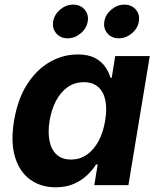

<svg xmlns="http://www.w3.org/2000/svg" viewBox="-20 -783 671 812"><path d="M215.4 9.1Q152.8 9.1 107.7 -23.5Q62.6 -56 43.6 -118.8Q24.5 -181.6 39.4 -272.2Q55.1 -365.7 95.7 -428Q136.3 -490.2 192 -521.5Q247.7 -552.7 308.2 -552.7Q354.4 -552.7 382.6 -537.2Q410.8 -521.8 425.9 -498.9Q441.1 -476 447.4 -454H452.4L467.3 -545.9H613.4L523.1 0H378.9L393.1 -87.4H386.2Q372.2 -64.9 349.1 -42.8Q326 -20.6 293 -5.7Q260 9.1 215.4 9.1ZM280.4 -108.3Q318.1 -108.3 347.6 -129Q377.1 -149.7 396.9 -186.6Q416.8 -223.5 424.7 -272.7Q433.1 -322.4 425.5 -358.9Q417.8 -395.4 394.9 -415.4Q372 -435.4 334.3 -435.4Q295.8 -435.4 266.1 -414.5Q236.4 -393.6 217.1 -357Q197.7 -320.4 189.7 -272.7Q182 -224.8 189.3 -187.5Q196.5 -150.3 219.4 -129.3Q242.3 -108.3 280.4 -108.3ZM482.4 -621Q452.2 -621 434.3 -641.9Q416.5 -662.8 421.3 -692.3Q426.1 -721.8 451 -742.6Q475.9 -763.4 506.2 -763.4Q536.4 -763.4 554.3 -742.6Q572.2 -721.8 567.3 -692.3Q562.5 -662.8 537.5 -641.9Q512.6 -621 482.4 -621ZM266 -621Q235.8 -621 217.9 -641.9Q200.1 -662.8 204.9 -692.3Q209.7 -721.8 234.6 -742.6Q259.5 -763.4 289.8 -763.4Q320 -763.4 337.9 -742.6Q355.8 -721.8 351 -692.3Q346.1 -662.8 321.2 -641.9Q296.2 -621 266 -621Z"/></svg>

Font: Inter Variable
Style: Italic
Weight: 400
Italic angle: -9.39999°
Designer: Rasmus Andersson
Foundry: rsms
Version: Version 4.001;git-9221beed3